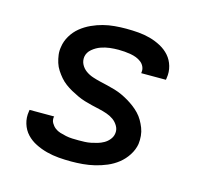

<svg xmlns="http://www.w3.org/2000/svg" viewBox="-84 -621 767 722"><g transform="rotate(15 300.0 -260.0)"><path d="M251 8Q226 8 202 6Q178 4 155 -2Q132 -8 111 -18.5Q90 -29 74.5 -45.5Q59 -62 52 -85Q45 -108 49 -132L50 -139H146L145 -137Q143 -124 149 -113.5Q155 -103 164 -96Q173 -89 184.5 -85.5Q196 -82 208 -79.5Q220 -77 232.5 -76.5Q245 -76 258 -76Q270 -76 282 -76.5Q294 -77 306 -79.5Q318 -82 330 -85.5Q342 -89 353.5 -95.5Q365 -102 373.5 -112.5Q382 -123 384 -135Q387 -151 379 -165Q371 -179 359 -187.5Q347 -196 332.5 -201Q318 -206 302.5 -209.5Q287 -213 272 -216.5Q257 -220 242.5 -224.5Q228 -229 214 -235.5Q200 -242 186.5 -249.5Q173 -257 161 -266Q149 -275 139.5 -286Q130 -297 121.5 -310Q113 -323 108.5 -337.5Q104 -352 102 -367.5Q100 -383 103 -399Q106 -421 118.5 -442Q131 -463 149.5 -478Q168 -493 190 -503Q212 -513 233.5 -518.5Q255 -524 277.5 -526Q300 -528 322 -528Q347 -528 370.5 -526Q394 -524 416 -518Q438 -512 458.5 -501Q479 -490 493.5 -473.5Q508 -457 514.5 -434.5Q521 -412 517 -388L516 -381H420V-384Q422 -395 417.5 -405.5Q413 -416 404 -423Q395 -430 384.5 -434Q374 -438 362.5 -440Q351 -442 339 -443Q327 -444 315 -444Q298 -444 281 -442Q264 -440 247 -434Q230 -428 215 -415.5Q200 -403 197 -385Q195 -369 202 -355.5Q209 -342 221.5 -333Q234 -324 249 -319Q264 -314 279 -310.5Q294 -307 309 -303.5Q324 -300 339 -295.5Q354 -291 368 -284.5Q382 -278 394.5 -270.5Q407 -263 419 -254Q431 -245 441.5 -234Q452 -223 459.5 -210Q467 -197 472.5 -183Q478 -169 479.5 -153Q481 -137 479 -121Q475 -98 461.5 -77Q448 -56 429 -41Q410 -26 387.5 -16.5Q365 -7 342 -1.5Q319 4 296 6Q273 8 251 8Z"/></g></svg>

Font: Iosevka Aile Medium Oblique
Style: Regular
Weight: 500
Italic angle: -9°
Designer: Belleve Invis
Foundry: Belleve Invis
Version: Version 31.1.0; ttfautohint (v1.8.4)